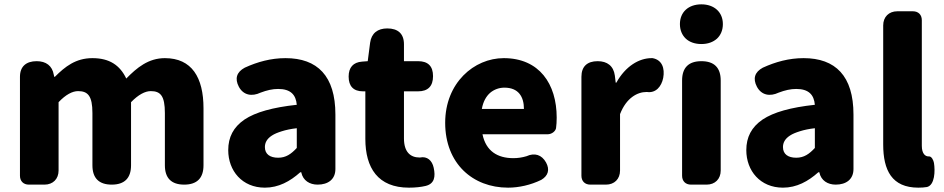

<svg xmlns="http://www.w3.org/2000/svg" viewBox="-20 -851 4351 885"><path d="M72 -284V-41C72 -16 88 0 113 0H161H185C224 0 250 -26 250 -65V-380C283 -415 314 -431 340 -431C385 -431 406 -409 406 -330V-89C406 -30 436 0 495 0C554 0 584 -30 584 -89V-380C618 -415 649 -431 675 -431C720 -431 740 -409 740 -330V-89C740 -30 770 0 829 0C888 0 918 -30 918 -89V-352C918 -494 864 -583 740 -583C664 -583 611 -539 562 -489C533 -550 485 -583 406 -583C329 -583 280 -544 233 -497H230L228 -506C221 -548 192 -569 149 -569C101 -569 72 -545 72 -497Z M1107 -300C1056 -265 1032 -219 1032 -159C1032 -64 1096 14 1201 14C1264 14 1317 -15 1364 -57H1369V-55C1377 -19 1407 0 1444 0C1492 0 1526 -24 1526 -72V-161V-323C1526 -501 1443 -583 1296 -583C1229 -583 1167 -566 1108 -539C1071 -519 1061 -489 1081 -451C1102 -412 1141 -405 1181 -424C1210 -435 1236 -441 1262 -441C1320 -441 1344 -414 1348 -368C1237 -356 1158 -334 1107 -300ZM1279 -246C1298 -252 1321 -257 1348 -260V-169C1322 -141 1298 -124 1262 -124C1225 -124 1201 -140 1201 -173C1201 -193 1210 -211 1233 -226C1245 -234 1260 -240 1279 -246Z M1842 -321V-430H1907C1953 -430 1976 -454 1976 -500C1976 -546 1953 -569 1907 -569H1842V-647C1842 -696 1814 -720 1765 -720C1721 -720 1692 -698 1686 -654L1675 -569L1649 -567C1608 -564 1587 -540 1587 -498C1587 -454 1609 -430 1653 -430H1664V-320V-211C1664 -77 1722 14 1865 14C1895 14 1921 11 1942 6C1983 -4 1988 -37 1979 -78C1972 -111 1949 -132 1916 -125C1915 -125 1915 -125 1914 -125C1872 -125 1842 -150 1842 -213Z M2116 -65C2168 -14 2240 14 2322 14C2371 14 2426 2 2475 -22C2507 -41 2515 -69 2497 -102C2477 -138 2444 -148 2407 -131C2387 -125 2367 -122 2346 -122C2274 -122 2220 -154 2204 -232H2371H2503C2524 -232 2540 -246 2543 -260C2545 -274 2546 -292 2546 -309C2546 -464 2466 -583 2302 -583C2165 -583 2032 -469 2032 -285C2032 -191 2064 -116 2116 -65ZM2239 -423C2258 -439 2281 -447 2305 -447C2370 -447 2395 -405 2395 -349H2298H2201C2207 -383 2221 -407 2239 -423Z M2660 -284V-41C2660 -16 2676 0 2701 0H2749H2773C2812 0 2838 -26 2838 -65V-325C2867 -400 2918 -427 2960 -427C2961 -427 2962 -427 2962 -427C3003 -421 3029 -452 3037 -492C3045 -536 3032 -575 2988 -583C2986 -583 2985 -583 2983 -583C2926 -583 2863 -546 2821 -470H2818L2814 -503C2808 -547 2779 -569 2735 -569C2687 -569 2660 -545 2660 -497Z M3302 -284V-480C3302 -539 3272 -569 3213 -569C3154 -569 3124 -539 3124 -480V-41C3124 -16 3140 0 3165 0H3213H3237C3276 0 3302 -26 3302 -65ZM3141 -673C3158 -657 3183 -648 3213 -648C3243 -648 3267 -657 3285 -673C3302 -689 3312 -712 3312 -740C3312 -795 3272 -831 3213 -831C3153 -831 3114 -795 3114 -740C3114 -712 3124 -689 3141 -673Z M3495 -300C3444 -265 3420 -219 3420 -159C3420 -64 3484 14 3589 14C3652 14 3705 -15 3752 -57H3757V-55C3765 -19 3795 0 3832 0C3880 0 3914 -24 3914 -72V-161V-323C3914 -501 3831 -583 3684 -583C3617 -583 3555 -566 3496 -539C3459 -519 3449 -489 3469 -451C3490 -412 3529 -405 3569 -424C3598 -435 3624 -441 3650 -441C3708 -441 3732 -414 3736 -368C3625 -356 3546 -334 3495 -300ZM3667 -246C3686 -252 3709 -257 3736 -260V-169C3710 -141 3686 -124 3650 -124C3613 -124 3589 -140 3589 -173C3589 -193 3598 -211 3621 -226C3633 -234 3648 -240 3667 -246Z M4229 -489V-758C4229 -783 4213 -799 4188 -799H4140H4116C4077 -799 4051 -773 4051 -734V-185C4051 -66 4091 14 4213 14C4228 14 4241 13 4253 11C4289 2 4291 -63 4285 -100C4283 -112 4274 -131 4262 -130C4261 -130 4261 -130 4260 -130C4246 -130 4229 -141 4229 -179Z"/></svg>

Font: GenSenRounded2 TW H
Style: Regular
Weight: 900
Version: Version 2.100;PS 2.1;hotconv 16.6.51;makeotf.lib2.5.65220 DE